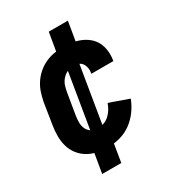

<svg xmlns="http://www.w3.org/2000/svg" viewBox="-178 -731 855 941"><g transform="rotate(-30 250.0 -260.5)"><path d="M216 8Q185 8 156 2.5Q127 -3 102 -17.5Q77 -32 59.5 -54.5Q42 -77 34 -104.5Q26 -132 26 -162.5Q26 -193 31 -223L50 -343Q55 -368 63 -392.5Q71 -417 85.5 -439Q100 -461 120.5 -479Q141 -497 165 -508Q189 -519 214 -523.5Q239 -528 264 -528Q290 -528 315 -524.5Q340 -521 363 -511.5Q386 -502 404.5 -486.5Q423 -471 434 -449.5Q445 -428 448 -402.5Q451 -377 447 -351L446 -345H322V-348Q325 -362 322.5 -376.5Q320 -391 312.5 -402Q305 -413 292 -418Q279 -423 264 -423Q247 -423 229.5 -415Q212 -407 199.5 -392.5Q187 -378 181.5 -361Q176 -344 173 -326L153 -206Q150 -187 150 -168Q150 -149 157.5 -132.5Q165 -116 181 -106.5Q197 -97 216 -97Q233 -97 250 -103Q267 -109 280.5 -121Q294 -133 303.5 -148.5Q313 -164 319 -181L335 -176L428 -143Q416 -111 395 -82Q374 -53 345.5 -32Q317 -11 283 -1.5Q249 8 216 8ZM122 107 150 -60 170 -57 238 -468H271L218 -475L244 -628H352L324 -460L303 -463L235 -52H202L255 -45L230 107Z"/></g></svg>

Font: Iosevka Curly Extrabold
Style: Italic
Weight: 800
Italic angle: -9°
Monospace: yes
Designer: Belleve Invis
Foundry: Belleve Invis
Version: Version 22.1.2; ttfautohint (v1.8.4)